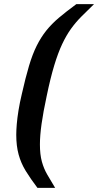

<svg xmlns="http://www.w3.org/2000/svg" viewBox="-20 -763 477 933"><path d="M162 150Q128 105 105 67.5Q82 30 70.5 -12Q59 -54 59 -108Q59 -130 61.5 -160Q64 -190 70 -227Q76 -264 86 -306Q104 -386 121 -443Q138 -500 158.5 -541Q179 -582 205 -614.5Q231 -647 266.5 -677Q302 -707 351 -743H437Q404 -711 376 -683Q348 -655 325 -623Q302 -591 282 -548.5Q262 -506 243.5 -445Q225 -384 207 -297Q190 -218 182 -161Q174 -104 174 -61Q174 -12 183.5 22.5Q193 57 210 86Q227 115 248 150Z"/></svg>

Font: Saira SemiExpanded SemiBold
Style: Italic
Weight: 600
Width: 6
Italic angle: -12°
Designer: Hector Gatti with collaboration of the Omnibus-Type team
Foundry: Omnibus-Type
Version: Version 1.101